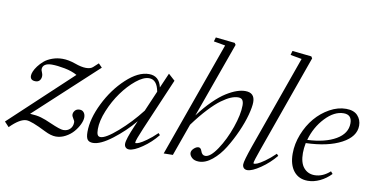

<svg xmlns="http://www.w3.org/2000/svg" viewBox="-115 -921 2198 1129"><g transform="rotate(10 984.5 -356.5)"><path d="M411.6 -127.9Q411.6 -109.4 400.4 -85.7Q389.2 -62 370.4 -40Q351.6 -18.1 323.5 -2.9Q295.4 12.2 265.6 12.2Q236.8 12.2 198.2 -7.3Q109.4 -52.2 80.1 -52.2Q41 -52.2 -16.6 5.9L-43.5 -22.9L322.8 -365.7Q292 -383.3 247.8 -391.8Q203.6 -400.4 170.4 -400.4Q144 -400.4 129.6 -390.6Q115.2 -380.9 115.2 -362.8Q115.2 -357.4 120.4 -345.7Q125.5 -334 125.5 -324.7Q125.5 -308.6 116.9 -297.9Q108.4 -287.1 91.8 -287.1Q60.1 -287.1 60.1 -314.9Q60.1 -325.2 66.2 -340.3Q72.3 -355.5 85.9 -373.8Q99.6 -392.1 118.2 -408Q136.7 -423.8 165.5 -434.3Q194.3 -444.8 227.1 -444.8Q262.2 -444.8 303.7 -430.2Q342.8 -416 370.1 -416Q398.4 -416 411.6 -428.7L440.9 -455.6L462.4 -433.6L94.2 -93.3Q133.8 -91.3 160.2 -83.7Q186.5 -76.2 223.1 -59.6Q283.2 -33.2 302.2 -33.2Q327.1 -33.2 342.5 -48.6Q357.9 -64 357.9 -88.9Q357.9 -97.2 349.1 -109.9Q340.3 -122.6 340.3 -132.8Q340.3 -145.5 349.9 -156.7Q359.4 -168 377.9 -168Q393.6 -168 402.6 -156.5Q411.6 -145 411.6 -127.9Z M487.3 11.2Q464.4 11.2 454.6 -1.7Q444.8 -14.6 444.8 -47.4Q444.8 -125.5 491 -219.2Q537.1 -313 607.9 -378.9Q678.7 -444.8 742.7 -444.8Q804.2 -444.8 818.8 -378.4L857.4 -467.3L896.5 -432.1L764.2 -123Q732.4 -48.3 732.4 -35.2Q732.4 -31.2 735.8 -31.2Q742.7 -31.2 756.3 -36.9Q770 -42.5 798.1 -62.3Q826.2 -82 857.9 -112.8L867.7 -102.1Q830.6 -55.7 781.2 -21.7Q731.9 12.2 703.6 12.2Q690.4 12.2 682.6 4.4Q674.8 -3.4 674.8 -17.1Q674.8 -43.9 711.4 -128.4L725.1 -160.2Q670.4 -94.7 601.1 -41.7Q531.7 11.2 487.3 11.2ZM502 -74.2Q502 -51.3 507.1 -40.8Q512.2 -30.3 524.9 -30.3Q556.2 -30.3 626 -91.3Q695.8 -152.3 754.9 -228.5L807.6 -351.1Q794.9 -420.9 747.6 -420.9Q713.9 -420.9 670.4 -385.5Q627 -350.1 590.1 -298.8Q553.2 -247.6 527.6 -185.5Q502 -123.5 502 -74.2Z M908.2 0 1153.8 -688 1084.5 -700.2 1091.8 -725.1 1206.5 -712.9 1213.9 -702.1 1052.7 -252.4Q1092.3 -305.7 1132.1 -344.7Q1171.9 -383.8 1205.6 -404.8Q1239.3 -425.8 1266.8 -435.3Q1294.4 -444.8 1317.9 -444.8Q1374.5 -444.8 1374.5 -388.2Q1374.5 -360.4 1361.6 -311.8Q1348.6 -263.2 1324 -207.8Q1299.3 -152.3 1269 -103.3Q1238.8 -54.2 1199 -21.5Q1159.2 11.2 1120.1 11.2Q1092.3 11.2 1077.6 -2.7Q1063 -16.6 1063 -31.2Q1063 -45.4 1077.1 -58.3Q1091.3 -71.3 1104.5 -71.3Q1117.7 -71.3 1124 -52.2Q1131.8 -28.3 1150.9 -28.3Q1181.6 -28.3 1221.4 -87.9Q1261.2 -147.5 1288.6 -226.1Q1315.9 -304.7 1315.9 -358.4Q1315.9 -379.4 1308.6 -390.1Q1301.3 -400.9 1282.7 -400.9Q1263.2 -400.9 1239.5 -391.1Q1215.8 -381.3 1184.8 -358.9Q1153.8 -336.4 1114.3 -294.2Q1074.7 -252 1031.7 -193.4L962.9 -1Z M1408.7 11.2Q1395.5 11.2 1387.7 3.2Q1379.9 -4.9 1379.9 -18.6Q1379.9 -38.6 1411.6 -129.4L1610.4 -688L1542.5 -700.2L1549.3 -725.1L1664.1 -712.9L1670.9 -702.1L1465.3 -124Q1438 -47.9 1438 -36.6Q1438 -32.7 1442.4 -32.7Q1448.7 -32.7 1462.2 -38.1Q1475.6 -43.5 1503.9 -63.2Q1532.2 -83 1564 -113.8L1574.2 -103Q1536.1 -56.6 1486.6 -22.7Q1437 11.2 1408.7 11.2Z M1770 11.2Q1716.3 11.2 1685.8 -26.6Q1655.3 -64.5 1655.3 -131.3Q1655.3 -189.5 1678 -247.1Q1700.7 -304.7 1737.3 -347.9Q1773.9 -391.1 1822.5 -418Q1871.1 -444.8 1919.9 -444.8Q1965.8 -444.8 1988.8 -420.2Q2011.7 -395.5 2011.7 -360.4Q2011.7 -294.4 1931.9 -252Q1852.1 -209.5 1720.2 -205.1Q1713.9 -172.4 1713.9 -145.5Q1713.9 -86.4 1738.8 -57.4Q1763.7 -28.3 1803.2 -28.3Q1852.1 -28.3 1895.5 -67.4L1907.2 -53.7Q1878.4 -23.4 1842 -6.1Q1805.7 11.2 1770 11.2ZM1910.2 -416.5Q1854 -416.5 1800.8 -360.1Q1747.6 -303.7 1725.6 -225.1Q1832 -230 1895.5 -267.1Q1959 -304.2 1959 -365.2Q1959 -416.5 1910.2 -416.5Z"/></g></svg>

Font: Elstob Light
Style: Italic
Weight: 300
Italic angle: -20°
Designer: Peter S. Baker
Version: Version 1.015